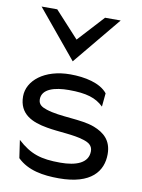

<svg xmlns="http://www.w3.org/2000/svg" viewBox="-85 -801 644 870"><g transform="rotate(10 237.0 -365.5)"><path d="M35 -742 217 -522 399 -742H327L217 -622L107 -742ZM55 -48C104 0 174 11 247 11C396 11 446 -57 446 -135C446 -199 409 -229 363 -247C301 -271 204 -264 139 -286C118 -293 100 -302 100 -327C100 -375 158 -391 223 -391C304 -391 348 -377 383 -343L389 -405C356 -447 284 -462 217 -462C98 -462 23 -399 23 -327C23 -245 85 -218 155 -206C209 -196 279 -196 327 -180C349 -173 369 -162 369 -135C369 -80 313 -60 241 -60C152 -60 103 -75 43 -130Z"/></g></svg>

Font: Charger
Style: Regular
Weight: 400
Designer: Jasper
Foundry: Cannot Into Space Fonts
Version: Version 0.98